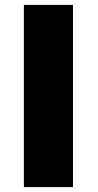

<svg xmlns="http://www.w3.org/2000/svg" viewBox="-20 -760 398 780"><path d="M276.5 0H77V-740H276.5Z"/></svg>

Font: Anybody Wide
Style: Bold
Weight: 700
Width: 7
Designer: Tyler Finck
Foundry: Etcetera Type Company
Version: Version 1.000; ttfautohint (v1.8)